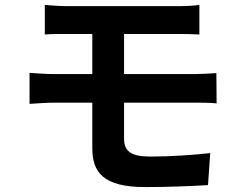

<svg xmlns="http://www.w3.org/2000/svg" viewBox="-20 -740 980 780"><path d="M626 -439H484V-602H705C739 -602 765 -601 790 -600V-720C767 -717 737 -715 705 -715C622 -715 333 -715 253 -715C219 -715 189 -718 162 -720V-600C189 -602 219 -602 253 -602H355V-439H202C173 -439 126 -442 100 -444V-318C128 -320 175 -323 202 -323H355V-138C355 -41 398 20 570 20C658 20 764 16 825 12L834 -118C759 -110 675 -104 591 -104C516 -104 484 -123 484 -176V-323H627H771C791 -323 834 -323 860 -320L859 -443C835 -441 788 -439 768 -439Z"/></svg>

Font: GenSekiGothic2 TW B
Style: Regular
Weight: 700
Version: Version 2.100;PS 2.1;hotconv 16.6.51;makeotf.lib2.5.65220 DE